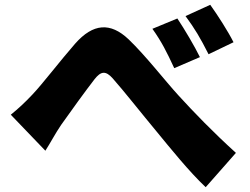

<svg xmlns="http://www.w3.org/2000/svg" viewBox="-20 -774 1040 800"><path d="M719 -697 615 -654C654 -599 674 -559 706 -490L813 -536C791 -581 749 -652 719 -697ZM856 -754 753 -707C792 -654 814 -617 849 -548L953 -598C931 -642 887 -711 856 -754ZM25 -296 169 -146C188 -175 211 -219 235 -254C273 -308 339 -399 374 -444C400 -477 420 -481 450 -447C497 -394 570 -301 630 -229C690 -156 768 -59 837 6L963 -137C866 -225 789 -305 724 -376C668 -437 588 -541 516 -610C440 -682 368 -677 293 -592C230 -520 157 -424 115 -380C83 -346 57 -322 25 -296Z"/></svg>

Font: Noto Sans CJK KR Black
Style: Regular
Weight: 900
Designer: Ryoko NISHIZUKA (kana & ideographs); Paul D. Hunt (Latin, Greek & Cyrillic); Wenlong ZHANG (bopomofo); Sandoll Communica
Foundry: Adobe Systems Incorporated
Version: Version 1.004;PS 1.004;hotconv 1.0.82;makeotf.lib2.5.63406